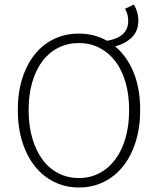

<svg xmlns="http://www.w3.org/2000/svg" viewBox="-20 -820 692 852"><path d="M330 12Q271 12 221 -12.5Q171 -37 135 -82Q99 -127 79 -190.5Q59 -254 59 -332Q59 -410 79 -472.5Q99 -535 135 -579.5Q171 -624 221 -647.5Q271 -671 330 -671Q399 -671 455 -639Q549 -655 549 -727Q549 -739 546 -753.5Q543 -768 535 -781L574 -800Q594 -766 594 -730Q594 -682 565 -654Q536 -626 491 -614Q543 -571 572.5 -499.5Q602 -428 602 -332Q602 -254 582 -190.5Q562 -127 526 -82Q490 -37 440 -12.5Q390 12 330 12ZM330 -30Q380 -30 421 -51.5Q462 -73 491.5 -112.5Q521 -152 537 -207.5Q553 -263 553 -332Q553 -400 537 -455Q521 -510 491.5 -548.5Q462 -587 421 -608Q380 -629 330 -629Q280 -629 238.5 -608Q197 -587 168 -548.5Q139 -510 123 -455Q107 -400 107 -332Q107 -263 123 -207.5Q139 -152 168 -112.5Q197 -73 238.5 -51.5Q280 -30 330 -30Z"/></svg>

Font: CV Source Sans Light
Style: Regular
Weight: 300
Designer: Paul D. Hunt
Foundry: Adobe Systems Incorporated
Version: Version 3.001